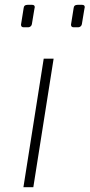

<svg xmlns="http://www.w3.org/2000/svg" viewBox="-20 -775 371 795"><path d="M161 -532H202L118 0H77ZM67 -673 78 -742Q79 -755 94 -755H113Q124 -755 124 -745Q124 -749 112 -675Q111 -669 106.5 -665.5Q102 -662 97 -662H78Q67 -662 67 -673ZM274 -673 285 -742Q286 -755 301 -755H320Q331 -755 331 -745Q331 -749 319 -675Q318 -669 313.5 -665.5Q309 -662 304 -662H285Q274 -662 274 -673Z"/></svg>

Font: Exo ExtraLight
Style: Italic
Weight: 275
Italic angle: -9°
Designer: Natanael Gama
Foundry: Natanael Gama
Version: Version 1.500; ttfautohint (v1.6)